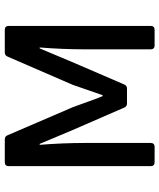

<svg xmlns="http://www.w3.org/2000/svg" viewBox="48 -713 665 801"><g transform="rotate(-90 380.5 -312.5)"><path d="M87.9 -609.4V-15.6C87.9 -5.9 93.8 0 103.5 0H168.9C178.7 0 184.6 -5.9 184.6 -15.6V-293C184.6 -350.6 181.6 -421.9 176.8 -479.5H180.7L237.3 -344.7L332 -127C335 -119.1 340.8 -115.2 349.6 -115.2H411.1C419.9 -115.2 425.8 -119.1 428.7 -127L522.5 -344.7L579.1 -479.5H583C578.1 -421.9 575.2 -350.6 575.2 -293V-15.6C575.2 -5.9 581.1 0 590.8 0H657.2C667 0 672.9 -5.9 672.9 -15.6V-609.4C672.9 -619.1 667 -625 657.2 -625H562.5C553.7 -625 547.9 -621.1 544.9 -613.3L426.8 -340.8C412.1 -299.8 398.4 -256.8 383.8 -216.8H379.9C363.3 -256.8 349.6 -299.8 334 -340.8L216.8 -613.3C213.9 -621.1 208 -625 199.2 -625H103.5C93.8 -625 87.9 -619.1 87.9 -609.4Z"/></g></svg>

Font: Ed Sans Neue Medium
Style: Regular
Weight: 500
Designer: Stephen Hutchings
Version: Version 1.004;PS 001.004;hotconv 1.0.88;makeotf.lib2.5.64775